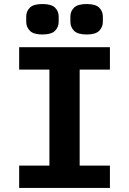

<svg xmlns="http://www.w3.org/2000/svg" viewBox="-20 -932 640 952"><path d="M75 0V-111H225V-587H75V-698H525V-587H375V-111H525V0ZM190 -761Q146 -761 128 -779.5Q110 -798 110 -824V-850Q110 -876 128 -894Q146 -912 190 -912Q235 -912 253 -894Q271 -876 271 -850V-824Q271 -798 253 -779.5Q235 -761 190 -761ZM410 -761Q365 -761 347 -779.5Q329 -798 329 -824V-850Q329 -876 347 -894Q365 -912 410 -912Q454 -912 472 -894Q490 -876 490 -850V-824Q490 -798 472 -779.5Q454 -761 410 -761Z"/></svg>

Font: Lilex Nerd Font
Style: Bold
Weight: 700
Designer: Mike Abbink, Paul van der Laan, Pieter van Rosmalen, Mikhael Khrustik
Foundry: Mikhael Khrustik
Version: Version 2.400; ttfautohint (v1.8.4.7-5d5b);Nerd Fonts 3.3.0